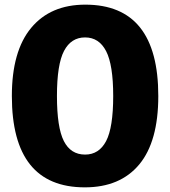

<svg xmlns="http://www.w3.org/2000/svg" viewBox="-20 -789 732 826"><path d="M345 17Q31 17 31 -376Q31 -569 114 -669Q197 -769 347 -769Q661 -769 661 -376Q661 -180 579 -81.5Q497 17 345 17ZM346 -124Q406 -124 436.5 -182Q467 -240 467 -376Q467 -510 436.5 -569Q406 -628 346 -628Q286 -628 255.5 -570Q225 -512 225 -376Q225 -241 254.5 -182.5Q284 -124 346 -124Z"/></svg>

Font: Jellee Roman
Style: Regular
Weight: 400
Designer: Alfredo Marco Pradil
Foundry: Alfredo Marco Pradil
Version: Version 1.016;PS 001.016;hotconv 1.0.88;makeotf.lib2.5.64775